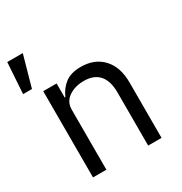

<svg xmlns="http://www.w3.org/2000/svg" viewBox="-172 -868 944 995"><g transform="rotate(-30 300.0 -370.0)"><path d="M98 -516H178V-432H182Q201 -476 235.5 -502Q270 -528 329 -528Q411 -528 459.5 -476Q508 -424 508 -331V0H428V-317Q428 -387 397 -422Q366 -457 306 -457Q253 -457 215.5 -431.5Q178 -406 178 -358V0H98ZM12 -740H105L53 -555H0Z"/></g></svg>

Font: iA Writer Mono V
Style: Regular
Weight: 400
Designer: Mike Abbink, Paul van der Laan, Pieter van Rosmalen
Foundry: Bold Monday
Version: Version 2.000